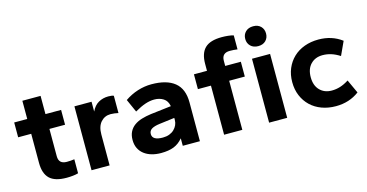

<svg xmlns="http://www.w3.org/2000/svg" viewBox="-73 -1022 2610 1364"><g transform="rotate(-15 1232.0 -340.5)"><path d="M279 6Q193 6 154.5 -31.5Q116 -69 116 -147V-361H20V-470H116V-604H250V-470H365V-361H250V-160Q250 -103 309 -103Q321 -103 337.5 -104Q354 -105 365 -107V-4Q349 1 325.5 3.5Q302 6 279 6Z M463 0V-470H589V-398Q609 -440 641.5 -458Q674 -476 713 -476Q741 -476 753 -470V-343Q739 -346 725 -348Q711 -350 696 -350Q653 -350 624.5 -318.5Q596 -287 596 -227V0Z M973 10Q936 10 904.5 1Q873 -8 849.5 -26Q826 -44 813 -70.5Q800 -97 800 -132Q800 -167 813 -192.5Q826 -218 849.5 -235Q873 -252 904.5 -261.5Q936 -271 973 -276L1125 -294Q1118 -334 1089.5 -352Q1061 -370 1023 -370Q991 -370 956.5 -358.5Q922 -347 877 -321L834 -417Q879 -448 929.5 -464Q980 -480 1031 -480Q1143 -480 1201.5 -432.5Q1260 -385 1260 -286V0H1134V-55Q1105 -20 1067 -5Q1029 10 973 10ZM1013 -93Q1040 -93 1061 -101Q1082 -109 1096.5 -123Q1111 -137 1119 -154.5Q1127 -172 1127 -192V-207L1016 -193Q976 -188 956 -175.5Q936 -163 936 -139Q936 -93 1013 -93Z M1438 0V-361H1342V-470H1438V-521Q1438 -599 1476.5 -636.5Q1515 -674 1601 -674Q1624 -674 1647.5 -671.5Q1671 -669 1687 -664V-561Q1676 -563 1659.5 -564Q1643 -565 1631 -565Q1572 -565 1572 -508V-470H1687V-361H1572V0ZM1769 0V-470H1902V0ZM1836 -545Q1801 -545 1780 -565.5Q1759 -586 1759 -618Q1759 -650 1780 -670.5Q1801 -691 1836 -691Q1871 -691 1891.5 -670.5Q1912 -650 1912 -618Q1912 -586 1891.5 -565.5Q1871 -545 1836 -545Z M2259 10Q2203 10 2155.5 -7.5Q2108 -25 2074 -57.5Q2040 -90 2021 -135Q2002 -180 2002 -235Q2002 -290 2021 -335Q2040 -380 2074 -412.5Q2108 -445 2155.5 -462.5Q2203 -480 2259 -480Q2358 -480 2431 -425L2385 -325Q2352 -346 2321.5 -355.5Q2291 -365 2259 -365Q2205 -365 2171.5 -330.5Q2138 -296 2138 -235Q2138 -174 2171.5 -139.5Q2205 -105 2259 -105Q2291 -105 2321.5 -114.5Q2352 -124 2385 -145L2431 -45Q2358 10 2259 10Z"/></g></svg>

Font: Celebes
Style: Bold
Weight: 700
Designer: Anugrah Pasau
Foundry: Lafontype
Version: Version 1.000; ttfautohint (v1.8.4)